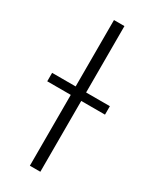

<svg xmlns="http://www.w3.org/2000/svg" viewBox="-209 -757 651 807"><g transform="rotate(30 116.0 -353.5)"><path d="M140.6 -384.8H255.9V-343.8H140.6V0H89.8V-343.8H-24.4V-384.8H89.8V-707H140.6Z"/></g></svg>

Font: Pretendard Std ExtraLight
Style: Regular
Weight: 200
Designer: Base glyphs from Inter by Rasmus Andersson; Hangeul glyphs from Noto Sans CJK(Source Han Sans) by Jang Soo-young and Kan
Foundry: Kil Hyung-jin
Version: Version 1.309